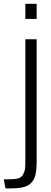

<svg xmlns="http://www.w3.org/2000/svg" viewBox="-58 -747 277 1035"><path d="M-28.3 268.6 -37.6 219.7H-13.7Q20.5 219.7 39.6 214.6Q58.6 209.5 67.1 192.6Q75.7 175.8 77.1 160.4Q78.6 145 78.6 108.4Q78.6 107.4 78.6 106.9V-535.2H139.6V120.6Q139.6 166.5 133.5 193.8Q127.4 221.2 110.6 238.5Q93.8 255.9 67.1 262.2Q40.5 268.6 -4.4 268.6ZM78.6 -645V-726.6H139.6V-645Z"/></svg>

Font: Oxygen Light
Style: Regular
Weight: 300
Designer: vernon adams
Foundry: Vernon Adams
Version: Version Release 0.2.3 webfont; ttfautohint (v0.93.3-1d66) -l